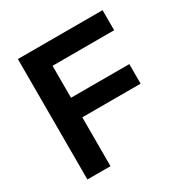

<svg xmlns="http://www.w3.org/2000/svg" viewBox="-167 -869 976 1008"><g transform="rotate(-30 321.0 -365.0)"><path d="M76.7 0V-730H590V-608.4H216.6V-414.6H570V-296H216.6V0Z"/></g></svg>

Font: M PLUS 1 Thin
Style: Regular
Weight: 100
Designer: Coji Morishita
Foundry: UNDERFOREST DESIGN
Version: Version 1.001